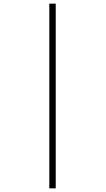

<svg xmlns="http://www.w3.org/2000/svg" viewBox="-20 -782 578 1051"><path d="M250 -762H285V249H250Z"/></svg>

Font: Noto Sans Cham ExtraLight
Style: Regular
Weight: 250
Version: Version 2.002